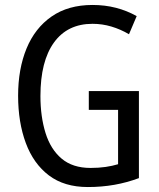

<svg xmlns="http://www.w3.org/2000/svg" viewBox="-20 -744 640 774"><path d="M338 -377H540V-26Q492 -8 441 1Q390 10 334 10Q239 10 177 -37Q115 -84 84 -167.5Q53 -251 53 -358Q53 -466 87 -548.5Q121 -631 188 -677.5Q255 -724 353 -724Q403 -724 447.5 -712.5Q492 -701 531 -679L500 -606Q466 -626 429 -637Q392 -648 353 -648Q252 -648 197.5 -572.5Q143 -497 143 -357Q143 -274 163.5 -208Q184 -142 228.5 -104.5Q273 -67 345 -67Q378 -67 405.5 -71Q433 -75 456 -82V-301H338Z"/></svg>

Font: Noto Sans Bengali UI Condensed
Style: Regular
Weight: 400
Width: 3
Designer: Jelle Bosma - Monotype Design Team
Foundry: Monotype Imaging Inc.
Version: Version 2.003; ttfautohint (v1.8.4.7-5d5b)